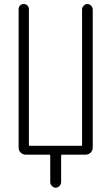

<svg xmlns="http://www.w3.org/2000/svg" viewBox="-20 -750 540 931"><path d="M105.5 0Q90.8 0 80.6 -9.8Q70.3 -19.5 70.3 -35.2V-705.1Q70.3 -715.8 77.1 -723.1Q84 -730.5 95.2 -730.5Q106.4 -730.5 113.3 -723.1Q120.1 -715.8 120.1 -705.1V-47.9Q120.1 -43 125 -43H373Q377.9 -43 377.9 -47.9V-704.1Q377.9 -713.9 385.7 -722.2Q393.6 -730.5 403.8 -730.5Q414.1 -730.5 421.9 -722.2Q429.7 -713.9 429.7 -704.1V-35.2Q429.7 -20.5 419.9 -10.3Q410.2 0 394.5 0H280.3Q276.4 0 276.4 4.9V133.8Q276.4 143.6 268.1 151.9Q259.8 160.2 250 160.2Q240.2 160.2 231.9 151.9Q223.6 143.6 223.6 133.8V4.9Q223.6 0 219.7 0Z"/></svg>

Font: Rounded-L Mgen+ 1mn light
Style: Regular
Weight: 200
Designer: [Source Han Sans]
Ryoko NISHIZUKA  (kana & ideographs); Paul D. Hunt (Latin, Greek & Cyrillic); Wenlong ZHANG  (bopomofo
Version: Version 1.059.20150602